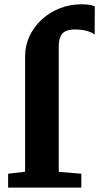

<svg xmlns="http://www.w3.org/2000/svg" viewBox="-20 -856 452 876"><path d="M17 0V-63.5L94.5 -72.5V-598Q94.5 -648.5 115 -691.8Q135.5 -735 171.5 -767.8Q207.5 -800.5 254 -818.5Q300.5 -836.5 352 -836.5Q376 -836.5 391 -833.2Q406 -830 412.5 -827.5L412 -698Q398 -709.5 374.5 -715.5Q351 -721.5 322.5 -721.5Q295.5 -721.5 279.2 -713.8Q263 -706 255.5 -688.5Q248 -671 248 -642V-72L351 -63.5V0Z"/></svg>

Font: Merriweather Light 18pt ExtraBold
Style: Regular
Weight: 800
Version: Version 2.100